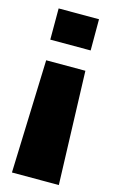

<svg xmlns="http://www.w3.org/2000/svg" viewBox="-109 -636 452 769"><g transform="rotate(15 117.0 -251.5)"><path d="M40.3 -379.1 24.2 90.5H218.6L202.9 -379.1ZM34.8 -463.2H202.2V-592.6H34.8Z"/></g></svg>

Font: Anybody Thin
Style: Regular
Weight: 100
Designer: Tyler Finck
Foundry: Etcetera Type Company
Version: Version 1.114;gftools[0.9.25]